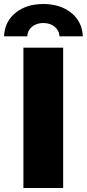

<svg xmlns="http://www.w3.org/2000/svg" viewBox="-47 -938 433 958"><path d="M69.8 0V-700.2H268.1V0ZM-26.9 -756.8Q-23.4 -830.6 30.8 -874.3Q85 -918 168.9 -918Q253.4 -918 308.1 -874.3Q362.8 -830.6 366.2 -756.8H250Q248 -786.6 225.3 -804.9Q202.6 -823.2 168.9 -823.2Q135.7 -823.2 113.3 -804.9Q90.8 -786.6 88.9 -756.8Z"/></svg>

Font: Montserrat ExtraBold
Style: Regular
Weight: 800
Designer: Julieta Ulanovsky
Foundry: Julieta Ulanovsky
Version: Version 9.000